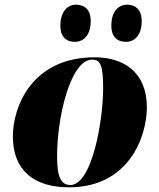

<svg xmlns="http://www.w3.org/2000/svg" viewBox="-20 -791 682 821"><path d="M519 -612C551 -612 586 -635 586 -702C586 -748 560 -771 524 -771C481 -771 456 -735 456 -681C456 -635 480 -612 519 -612ZM300 -612C333 -612 368 -635 368 -702C368 -748 343 -771 305 -771C264 -771 238 -735 238 -681C238 -635 262 -612 300 -612ZM275 10C532 10 608 -208 608 -332C608 -484 507 -546 385 -546C116 -546 35 -334 35 -208C35 -60 128 10 275 10ZM281 0C242 0 224 -31 224 -123C224 -292 282 -536 374 -536C411 -536 421 -508 421 -412C421 -274 373 0 281 0Z"/></svg>

Font: Noto Serif Display Black
Style: Italic
Weight: 900
Italic angle: -12°
Designer: Monotype Design Team
Foundry: Monotype Imaging Inc.
Version: Version 2.009